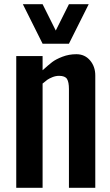

<svg xmlns="http://www.w3.org/2000/svg" viewBox="-20 -891 524 911"><path d="M307.1 -871.1H400.9L307.1 -683.6H182.1L88.4 -871.1H182.1L244.6 -746.1ZM182.1 -557.6Q210 -583 227.5 -596.4Q245.1 -609.9 276.1 -621.8Q307.1 -633.8 342.3 -633.8Q382.3 -633.8 407.2 -604.5Q432.1 -575.2 432.1 -532.7V0H307.1V-468.8Q307.1 -501.5 297.9 -516.4Q288.6 -531.2 260.3 -531.2Q244.1 -531.2 228.3 -524.7Q212.4 -518.1 204.6 -512.5Q196.8 -506.8 182.1 -494.6V0H57.1V-625H182.1Z"/></svg>

Font: Oswald
Style: Stencbab
Weight: 400
Designer: Mathieu Le Lay
Foundry: Mathieu Le Lay
Version: Version 1.000